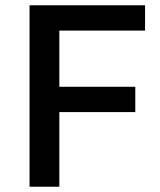

<svg xmlns="http://www.w3.org/2000/svg" viewBox="-20 -708 608 728"><path d="M92 0V-688H530V-592H205V-379H493V-283H205V0Z"/></svg>

Font: Saira Thin Medium
Style: Regular
Weight: 500
Version: Version 1.101